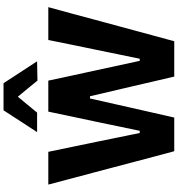

<svg xmlns="http://www.w3.org/2000/svg" viewBox="20 -1026 1006 1087"><g transform="rotate(-90 523.5 -483.0)"><path d="M210.5 0Q196 -53 180 -113.2Q164 -173.5 150.5 -225L91.5 -449Q75.5 -508.5 56.8 -579.2Q38 -650 21.5 -713H207Q220.5 -648 235.5 -575.5Q250.5 -503 264 -438L313.5 -195.5H326L377 -441Q390.5 -504 406 -577Q421 -649.5 434.5 -713H610Q624 -647.5 639.2 -576.8Q654.5 -506 669 -440L722 -195.5H734L784.5 -441.5Q797.5 -504.5 812.5 -577Q827 -649.5 840 -713H1026Q1008.5 -649.5 989.5 -579.2Q970.5 -509 955 -450.5L894 -225Q879.5 -172 863.5 -112Q847 -51.5 833 0H633Q619 -60 603.5 -126Q588 -192 574.5 -251L521.5 -477H509L458 -251Q444.5 -192 429.5 -125.2Q414.5 -58.5 401 0ZM610 -774.5Q587.5 -802.5 565 -830Q542 -857.5 519 -885.5Q496 -858 473.8 -831Q451.5 -804 429 -776.5H318.5Q349 -823.5 380 -871Q411 -918.5 442 -966.5H595.5Q626.5 -918.5 657.8 -870.8Q689 -823 719.5 -776.5Z"/></g></svg>

Font: Heraclito
Style: Bold
Weight: 700
Designer: Kostas Bartsokas (font) & Cristiano Sobral (main changes)
Foundry: Kostas Bartsokas (font) & Cristiano Sobral (main changes)
Version: Version 1.00;July 8, 2020;FontCreator 13.0.0.2655 64-bit